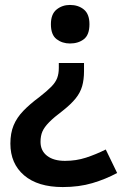

<svg xmlns="http://www.w3.org/2000/svg" viewBox="-20 -573 502 777"><path d="M320 -285Q320 -251 312.5 -224.5Q305 -198 286 -174.5Q267 -151 234 -125Q198 -98 178.5 -78Q159 -58 151.5 -40.5Q144 -23 144 1Q144 37 170.5 57.5Q197 78 243 78Q288 78 328 65Q368 52 408 32L454 127Q408 152 354 168Q300 184 234 184Q133 184 77.5 136.5Q22 89 22 8Q22 -34 35 -65.5Q48 -97 74.5 -124.5Q101 -152 139 -180Q171 -205 188 -222.5Q205 -240 211.5 -257.5Q218 -275 218 -298V-318H320ZM342 -475Q342 -432 319.5 -414.5Q297 -397 263 -397Q232 -397 209 -414.5Q186 -432 186 -475Q186 -516 209 -534.5Q232 -553 263 -553Q297 -553 319.5 -534.5Q342 -516 342 -475Z"/></svg>

Font: Noto Sans Syriac Eastern SemiBold
Style: Regular
Weight: 600
Designer: Patrick Giasson and the Monotype Design Team
Foundry: Monotype Imaging Inc.
Version: Version 3.001